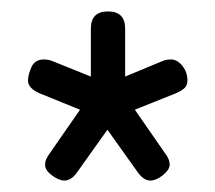

<svg xmlns="http://www.w3.org/2000/svg" viewBox="-20 -728 376 336"><path d="M93 -412Q83 -412 71 -421Q59 -430 59 -439Q58 -448 68 -461L120 -536L51 -564Q29 -573 29 -587Q29 -597 35 -610.5Q41 -624 57 -624Q60 -624 63.5 -623.5Q67 -623 72 -621L139 -594V-678Q139 -708 169 -708Q199 -708 199 -678V-594L264 -621Q269 -623 272.5 -623.5Q276 -624 279 -624Q290 -624 299 -613Q308 -602 308 -587Q308 -578 302 -573Q296 -568 286 -564L216 -536L268 -461Q277 -450 277 -439Q276 -430 264.5 -421Q253 -412 243 -412Q231 -412 220 -428L168 -501L116 -428Q110 -419 104 -415.5Q98 -412 93 -412Z"/></svg>

Font: Asap Semi Condensed ExtraBold
Style: Regular
Weight: 800
Width: 4
Designer: Pablo Cosgaya
Foundry: Omnibus-Type
Version: Version 3.001; ttfautohint (v1.8.4.7-5d5b)